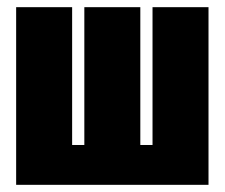

<svg xmlns="http://www.w3.org/2000/svg" viewBox="-20 -515 626 535"><path d="M25 0V-495H181V-111H215V-495H371V-111H405V-495H561V0Z"/></svg>

Font: Alumni Sans Black
Style: Regular
Weight: 900
Designer: Robert E. Leuschke
Foundry: Robert E. Leuschke
Version: Version 1.018